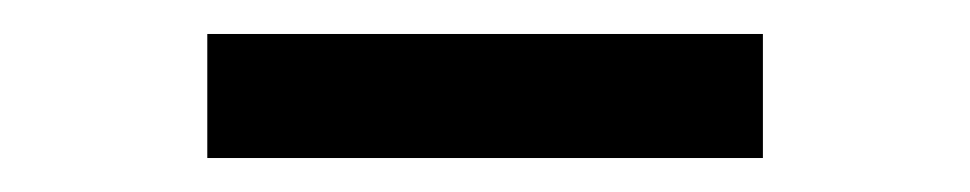

<svg xmlns="http://www.w3.org/2000/svg" viewBox="-20 -337 571 113"><path d="M102 -244V-317H429V-244Z"/></svg>

Font: Lexend Mega Light
Style: Regular
Weight: 300
Version: Version 1.007